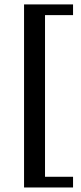

<svg xmlns="http://www.w3.org/2000/svg" viewBox="-20 -725 368 870"><path d="M89 124.5V-705H311V-656.5H184V76H311V124.5Z"/></svg>

Font: Newsreader 16pt SemiBold
Style: Regular
Weight: 600
Designer: Hugues Gentile
Foundry: Production Type
Version: Version 1.003